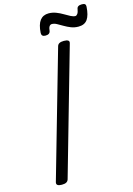

<svg xmlns="http://www.w3.org/2000/svg" viewBox="-176 -1328 987 1427"><g transform="rotate(-15 317.0 -614.5)"><path d="M115 14Q93 14 82.5 7Q72 0 76 -16L354 -988Q358 -1002 370.5 -1008.5Q383 -1015 405 -1015Q428 -1015 438 -1008Q448 -1001 443 -985L166 -14Q162 0 150 7Q138 14 115 14ZM284 -1088Q253 -1088 254 -1116Q258 -1181 281.5 -1211.5Q305 -1242 348 -1242Q377 -1242 404.5 -1231.5Q432 -1221 456 -1206.5Q480 -1192 500.5 -1181.5Q521 -1171 536 -1171Q545 -1171 553 -1182Q561 -1193 565 -1217Q568 -1243 605 -1243Q622 -1243 628.5 -1236.5Q635 -1230 634 -1217Q630 -1152 608 -1120.5Q586 -1089 539 -1089Q508 -1089 481.5 -1099.5Q455 -1110 431.5 -1124Q408 -1138 388.5 -1148.5Q369 -1159 351 -1159Q339 -1159 331.5 -1148Q324 -1137 322 -1114Q320 -1101 310.5 -1094.5Q301 -1088 284 -1088Z"/></g></svg>

Font: Playwrite AU NSW
Style: Regular
Weight: 400
Designer: Veronika Burian, José Scaglione
Foundry: TypeTogether
Version: Version 1.002